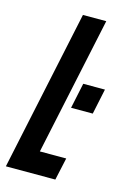

<svg xmlns="http://www.w3.org/2000/svg" viewBox="-117 -741 530 795"><g transform="rotate(15 148.0 -344.0)"><path d="M189 -304 212 -413H305L282 -304ZM-9 0 137 -688H237L111 -96H224L203 0Z"/></g></svg>

Font: Saira UltraCondensed
Style: Bold Italic
Weight: 700
Width: 1
Italic angle: -12°
Designer: Hector Gatti with collaboration of the Omnibus-Type team
Foundry: Omnibus-Type
Version: Version 1.101